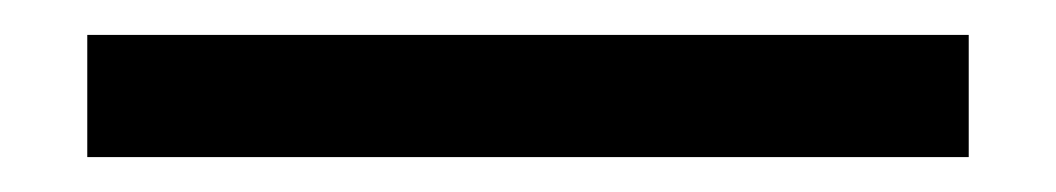

<svg xmlns="http://www.w3.org/2000/svg" viewBox="-20 75 605 110"><path d="M30 165V95H535V165Z"/></svg>

Font: IBM Plex Sans Thai
Style: Regular
Weight: 400
Designer: Mike Abbink, Paul van der Laan, Pieter van Rosmalen, Ben Mitchell, Mark Frömberg
Foundry: Bold Monday
Version: Version 1.1